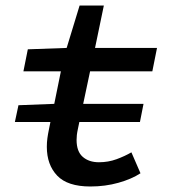

<svg xmlns="http://www.w3.org/2000/svg" viewBox="-20 -665 640 697"><path d="M34 -222 47 -283 177 -288 201 -406H65L81 -486L222 -491L269 -645H357L325 -491H550L533 -406H307L282 -288H501L488 -222H268L263 -198Q260 -184 259 -175Q258 -166 258 -157Q258 -115 280.5 -95.5Q303 -76 339 -76Q373 -76 403 -87Q433 -98 457 -112L490 -36Q458 -15 410 -1.5Q362 12 308 12Q225 12 187.5 -27.5Q150 -67 150 -132Q150 -148 152 -163Q154 -178 158 -197L163 -222Z"/></svg>

Font: Source Code Pro Semibold
Style: Italic
Weight: 600
Italic angle: -11°
Monospace: yes
Designer: Paul D. Hunt, Teo Tuominen
Foundry: Adobe Systems Incorporated
Version: Version 1.050;PS 1.000;hotconv 16.6.51;makeotf.lib2.5.65220